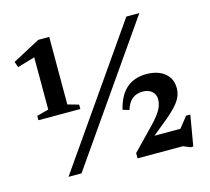

<svg xmlns="http://www.w3.org/2000/svg" viewBox="-100 -796 1014 928"><g transform="rotate(-15 407.0 -332.0)"><path d="M136 0 606.5 -676H671.5L201 0ZM685.5 -43 761.5 -138.5H782.5L756.5 14.5H743L708.5 0H481.5V-26.5L576.5 -124.5Q605 -153 621.2 -174.5Q637.5 -196 644.5 -214.2Q651.5 -232.5 651.5 -251Q651.5 -275 634.5 -290.2Q617.5 -305.5 588 -305.5Q558 -305.5 537 -289.5Q516 -273.5 504 -236L472 -245.5Q489 -315.5 528 -349Q567 -382.5 627 -382.5Q684 -382.5 718.2 -355Q752.5 -327.5 752.5 -279.5Q752.5 -253.5 741 -230.5Q729.5 -207.5 701.5 -179.8Q673.5 -152 623.5 -113L555.5 -57L553.5 -84.5H756ZM125.5 -339.5V-646.5L148.5 -607.5L38 -575.5L28 -604L166 -677.5H221V-339.5L276 -324V-302H66.5V-324Z"/></g></svg>

Font: Newsreader 16pt 16pt SemiBold
Style: Regular
Weight: 600
Version: Version 1.003